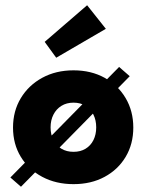

<svg xmlns="http://www.w3.org/2000/svg" viewBox="-20 -691 546 733"><path d="M434.7 -435.4 475.3 -400.1 60.1 21.9 19.6 -13.4ZM260.7 12Q193.6 12 141.4 -15.8Q89.1 -43.5 59.4 -92.3Q29.7 -141.1 29.7 -204Q29.7 -266.9 59.4 -316.2Q89.1 -365.6 141.4 -394.1Q193.6 -422.5 260.7 -422.5Q327.9 -422.5 379.3 -394.1Q430.7 -365.6 459.8 -316.2Q488.9 -266.9 488.9 -204Q488.9 -141.1 459.8 -92.3Q430.7 -43.5 379.3 -15.8Q327.9 12 260.7 12ZM260.7 -111.4Q287.4 -111.4 306.7 -123.2Q326.1 -134.9 336.7 -156.1Q347.3 -177.4 347.3 -204.7Q347.3 -232.1 336.7 -253.4Q326.1 -274.8 306.7 -286.9Q287.4 -299.1 260.7 -299.1Q234.1 -299.1 214.5 -286.9Q194.9 -274.8 184 -253.4Q173.1 -232.1 173.1 -204.7Q173.1 -177.4 184 -156.1Q194.9 -134.9 214.5 -123.2Q234.1 -111.4 260.7 -111.4ZM194.6 -470.6 150.6 -531.2 312.6 -671 384.1 -581Z"/></svg>

Font: League Spartan Extralight
Style: Regular
Weight: 200
Foundry: The League of Moveable Type
Version: Version 2.300; ttfautohint (v1.8.3)